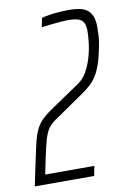

<svg xmlns="http://www.w3.org/2000/svg" viewBox="-104 -746 532 796"><g transform="rotate(-10 162.0 -348.0)"><path d="M-23 0 -8 -72Q4 -129 12 -165Q20 -201 30 -224.5Q40 -248 56 -265Q72 -282 99 -301L226 -387Q249 -402 264 -428.5Q279 -455 288 -486Q297 -517 300.5 -546.5Q304 -576 304 -597Q304 -620 297 -632.5Q290 -645 274.5 -650Q259 -655 233 -655Q219 -655 199.5 -653.5Q180 -652 159 -649.5Q138 -647 120 -645L128 -683Q142 -687 161.5 -690Q181 -693 203 -694.5Q225 -696 245 -696Q267 -696 286 -692.5Q305 -689 318.5 -679.5Q332 -670 339.5 -652Q347 -634 347 -606Q347 -591 346 -570.5Q345 -550 340 -526Q332 -484 322.5 -455.5Q313 -427 301 -407.5Q289 -388 273 -373Q257 -358 236 -344L107 -255Q89 -242 78.5 -226.5Q68 -211 60 -183.5Q52 -156 42 -109L28 -41H235L227 0Z"/></g></svg>

Font: Saira ExtraCondensed ExtraLight
Style: Italic
Weight: 250
Width: 2
Italic angle: -12°
Designer: Hector Gatti with collaboration of the Omnibus-Type team
Foundry: Omnibus-Type
Version: Version 1.101